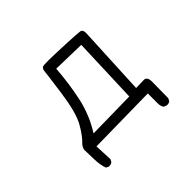

<svg xmlns="http://www.w3.org/2000/svg" viewBox="-175 -960 1349 1349"><g transform="rotate(-45 500.0 -285.0)"><path d="M219 129H213L193 119Q178 74 177 23.5Q176 -27 174 -77Q176 -93 191 -113Q236 -155 277.5 -229.5Q319 -304 342.5 -475Q366 -646 367.5 -666Q369 -686 383 -695Q390 -699 439 -699Q482 -699 600 -694Q718 -689 743 -685Q764 -681 764 -649L739 -126L818 -128Q850 -128 850 -77L848 84L838 104Q826 113 809 113Q804 113 783 104Q770 84 770 61V-41L252 -33L258 100L248 119Q236 129 219 129ZM302 -112 663 -118 681 -613 438 -619Q429 -487 401.5 -356.5Q374 -226 302 -112Z"/></g></svg>

Font: Xiaolai Mono SC
Style: Regular
Weight: 400
Monospace: yes
Designer: LXGW / Nozomi Seto
Version: Version 3.113;September 30, 2024